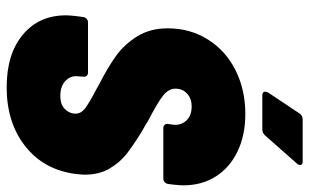

<svg xmlns="http://www.w3.org/2000/svg" viewBox="-196 -724 928 576"><g transform="rotate(90 268.0 -436.0)"><path d="M26 -170Q26 -178 28 -198L31 -221Q32 -228 36.5 -232Q41 -236 47 -236H198Q204 -236 207.5 -232Q211 -228 210 -221L209 -207Q206 -185 222 -169Q238 -153 268 -153Q294 -153 307.5 -167Q321 -181 321 -198Q321 -215 305.5 -227Q290 -239 248 -261L230 -271Q183 -295 148.5 -319.5Q114 -344 89.5 -383Q65 -422 65 -475Q65 -543 99 -596.5Q133 -650 191.5 -679Q250 -708 322 -708Q385 -708 433.5 -685Q482 -662 509 -620Q536 -578 536 -522Q536 -513 534 -493L532 -477Q531 -470 526.5 -466Q522 -462 516 -462H365Q358 -462 354.5 -466Q351 -470 352 -477L354 -491Q357 -513 342.5 -530Q328 -547 299 -547Q276 -547 261 -533.5Q246 -520 246 -498Q246 -478 266.5 -461.5Q287 -445 343 -416Q358 -406 372 -399Q416 -372 442 -351.5Q468 -331 486 -300Q504 -269 504 -226Q504 -218 502 -200Q490 -104 419 -48Q348 8 242 8Q142 8 84 -40.5Q26 -89 26 -170ZM255 -767Q255 -771 258 -777L320 -870Q326 -880 339 -880H464Q475 -880 475 -873Q475 -867 470 -862L387 -768Q379 -759 369 -759H267Q255 -759 255 -767Z"/></g></svg>

Font: Barlow Semi Condensed Black
Style: Italic
Weight: 900
Width: 4
Italic angle: -7°
Designer: Jeremy Tribby
Foundry: Tribby Type
Version: Version 1.408